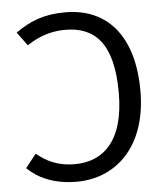

<svg xmlns="http://www.w3.org/2000/svg" viewBox="-52 -746 703 804"><g transform="rotate(-5 300.0 -344.5)"><path d="M252 -700C161 -700 103 -676 42 -633L84 -576C138 -613 193 -627 245 -627C368 -627 446 -555 446 -345C446 -140 355 -63 237 -63C160 -63 114 -91 77 -121L32 -64C74 -23 140 11 238 11C406 11 537 -113 537 -345C537 -577 427 -700 252 -700Z"/></g></svg>

Font: FiraMono Nerd Font
Style: Regular
Weight: 400
Designer: Carrois Corporate & Edenspiekermann AG
Foundry: Carrois Corporate GbR & Edenspiekermann AG
Version: Version 003.206;Nerd Fonts 3.3.0